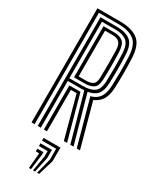

<svg xmlns="http://www.w3.org/2000/svg" viewBox="-262 -859 932 1166"><g transform="rotate(30 204.0 -276.0)"><path d="M46.5 0V-800H206.2Q288.8 -800 332.6 -765.8Q376.5 -731.5 379.8 -638Q381.8 -581.8 381.8 -534.9Q381.8 -488 379.8 -439Q377.8 -384 359.6 -352.9Q341.5 -321.8 303 -305L386.2 0H363.5L276.2 -316Q318 -327.5 337 -356.4Q356 -385.2 358.2 -439.8Q360 -487.2 360.1 -535Q360.2 -582.8 358.2 -637.2Q355.2 -721 316.4 -751Q277.5 -781 206.2 -781H68V0ZM89.8 0V-762.2H206.2Q267 -762.2 300.4 -736.2Q333.8 -710.2 336.5 -636.5Q338.5 -584.5 338.5 -536.1Q338.5 -487.8 336.5 -440.5Q334.5 -389.8 314 -364.2Q293.5 -338.8 248.2 -331L340.8 0H318.2L226.5 -329Q216.8 -328.2 206 -328.2H111.2V0ZM111.2 -347.2H206Q257 -347.2 284.9 -366.4Q312.8 -385.5 315 -441.2Q316.8 -488.8 316.9 -535.9Q317 -583 315 -635.8Q312.5 -699.5 284.6 -721.4Q256.8 -743.2 206.2 -743.2H111.2ZM133 -366V-724.5H206.2Q246.8 -724.5 269 -706.4Q291.2 -688.2 293.2 -635Q295.2 -585.2 295.2 -537.8Q295.2 -490.2 293.2 -442Q291.5 -396.8 269.2 -381.4Q247 -366 206 -366ZM154.5 -385H206Q237.5 -385 254.1 -396.6Q270.8 -408.2 271.8 -442.5Q273.2 -496 273.2 -541.9Q273.2 -587.8 271.8 -634.2Q270.5 -675.2 254.5 -690.4Q238.5 -705.5 206.2 -705.5H154.5ZM133 0V-309.2H182.2Q189.8 -309.2 196.9 -309.4Q204 -309.5 210.8 -309.5L295.5 0H273L194.8 -290.5Q191 -290.5 183.2 -290.5H154.5V0ZM228.5 248 256 139.5V64H157V45H275V139.5L242.8 248ZM199.8 248 218.2 139.5V101.8H157V82.8H237.2V139.5L214 248ZM171.2 248 180.5 139.5H157V120.5H199.5V139.5L185.5 248Z"/></g></svg>

Font: Big Shoulders Inline Display
Style: Bold
Weight: 700
Designer: Patric King
Foundry: XO Type Co
Version: Version 1.000